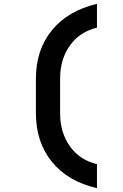

<svg xmlns="http://www.w3.org/2000/svg" viewBox="-20 -860 640 1000"><path d="M485 120Q333 85 250 -17.5Q167 -120 167 -271V-450Q167 -600 250 -702Q333 -804 485 -840V-716Q396 -695 344.5 -623.5Q293 -552 293 -450V-271Q293 -169 344.5 -97.5Q396 -26 485 -5Z"/></svg>

Font: Pitagon Sans Mono
Style: Bold
Weight: 700
Monospace: yes
Designer: Travis Tran
Foundry: Pitagon
Version: Version 1.001; ttfautohint (v1.8.4.7-5d5b);gftools[0.9.26]